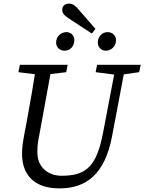

<svg xmlns="http://www.w3.org/2000/svg" viewBox="-20 -1029 800 1064"><path d="M203 -614H222L347 -629L355 -670H90L82 -629L203 -614ZM310 15C456 15 561 -62 601 -274L676 -670H623L552 -298C516 -108 460 -55 321 -55C248 -55 187 -101 187 -185C187 -232 193 -256 198 -282L269 -670H182C166 -567 148 -463 129 -360L115 -286C108 -249 102 -212 102 -179C102 -54 175 15 310 15ZM626 -614H646L751 -629L760 -670H518L510 -629L626 -614ZM338 -748C368 -748 392 -772 392 -807C392 -832 374 -851 348 -851C319 -851 291 -828 291 -793C291 -765 313 -748 338 -748ZM489 -843 509 -869 429 -961C401 -994 387 -1009 363 -1009C341 -1009 325 -997 325 -977C325 -954 333 -945 373 -919L489 -843ZM566 -748C596 -748 623 -772 623 -807C623 -832 603 -851 576 -851C548 -851 522 -828 522 -793C522 -765 544 -748 566 -748Z"/></svg>

Font: Source Serif 4 Variable
Style: Italic
Weight: 400
Italic angle: -12°
Designer: Frank Grießhammer
Foundry: Adobe Systems Incorporated
Version: Version 4.004;hotconv 1.0.116;makeotfexe 2.5.65601